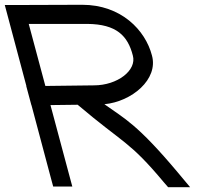

<svg xmlns="http://www.w3.org/2000/svg" viewBox="-155 -760 871 803"><path d="M281.6 -324.1C396.4 -335 508.2 -428.4 480.5 -528C453.1 -634 351.7 -740 188.7 -740L-95 -739H-135L-124.3 -699L-44.6 -400H-45.2L-23.7 -320H-23.3L56.6 -20L67.4 20H147.4L136.6 -20L56.1 -320.5L169.8 -321.9C365.3 -156.1 384 -172.6 530.8 3L548.2 23H640.2L590.1 -37C417.2 -243.2 364.6 -264.5 281.6 -324.1ZM34.7 -400.5 -34.8 -660H210.2C332.4 -659 379.5 -610 400.5 -528C418.1 -466 336 -403 238 -403Z"/></svg>

Font: Nordica Advanced
Style: RegularLObl
Weight: 300
Version: Version 1.07